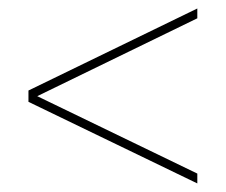

<svg xmlns="http://www.w3.org/2000/svg" viewBox="-20 -532 527 448"><path d="M440.4 -104 46.4 -294.4V-320.8L440.4 -512.2V-489.3L66.9 -307.6L440.4 -127Z"/></svg>

Font: Elstob ExtraLight
Style: Regular
Weight: 200
Designer: Peter S. Baker
Version: Version 1.015